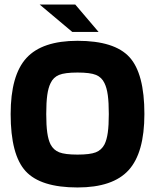

<svg xmlns="http://www.w3.org/2000/svg" viewBox="-20 -817 684 847"><path d="M27 0ZM617 -314Q617 -143 547.5 -66.5Q478 10 322 10Q159 10 93 -62Q27 -134 27 -314Q27 -485 96.5 -561Q166 -637 322 -637Q485 -637 551 -565Q617 -493 617 -314ZM203 -180Q216 -155 241.5 -145Q267 -135 322 -135Q377 -135 402.5 -145Q428 -155 441 -180Q451 -200 455.5 -232Q460 -264 460 -314Q460 -365 455.5 -397.5Q451 -430 441 -450Q429 -476 403.5 -486.5Q378 -497 322 -497Q266 -497 240.5 -486.5Q215 -476 203 -450Q193 -430 188.5 -397.5Q184 -365 184 -314Q184 -264 188.5 -232Q193 -200 203 -180ZM299 -676 155 -797H312L415 -676Z"/></svg>

Font: Blinker
Style: Bold
Weight: 700
Designer: Juergen Huber
Foundry: supertype
Version: Version 1.015;PS 1.15;hotconv 1.0.88;makeotf.lib2.5.647800; 